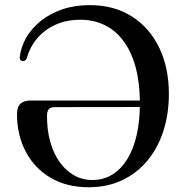

<svg xmlns="http://www.w3.org/2000/svg" viewBox="-20 -734 736 768"><path d="M48 -277Q48 -306 61.8 -319Q75.5 -332 103.5 -332H574.5V-306L199.5 -305.5Q183 -305.5 175.5 -297.5Q168 -289.5 168 -269.5Q168 -213.5 181 -167Q194 -120.5 218.2 -86.2Q242.5 -52 275.8 -33Q309 -14 349 -14Q395 -14 430.5 -36.5Q466 -59 490.5 -99.8Q515 -140.5 527.2 -196.2Q539.5 -252 539.5 -318.5Q539.5 -428.5 510 -503.5Q480.5 -578.5 427 -616.8Q373.5 -655 301.5 -655Q245.5 -655 201.8 -635Q158 -615 128.8 -580.5Q99.5 -546 87.5 -502Q84.5 -495 80.2 -492Q76 -489 70 -489.5Q64 -490.5 61.2 -494.5Q58.5 -498.5 59 -505Q63.5 -546.5 85.2 -584Q107 -621.5 143.8 -650.8Q180.5 -680 229.8 -696.8Q279 -713.5 338.5 -713.5Q436.5 -713.5 507.5 -668.2Q578.5 -623 617 -543Q655.5 -463 655.5 -358.5Q655.5 -277.5 633.2 -209.2Q611 -141 569 -90.8Q527 -40.5 467.8 -12.8Q408.5 15 335 15Q246.5 15 182 -23.2Q117.5 -61.5 82.8 -127.8Q48 -194 48 -277Z"/></svg>

Font: Fraunces 60pt
Style: Regular
Weight: 400
Version: Version 1.000;[b76b70a41]